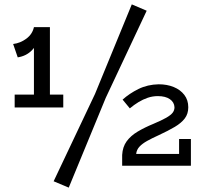

<svg xmlns="http://www.w3.org/2000/svg" viewBox="-20 -757 933 877"><path d="M61 -495 40 -556Q73 -560 100.5 -580.5Q128 -601 135 -633L161 -591Q152 -554 126 -527.5Q100 -501 61 -495ZM47 -266V-325H269V-266ZM135 -288V-633H208V-288ZM414 -328 582 -737 650 -708 463 -310 294 100 225 71ZM798 -122H852V0H538V-49Q540 -86 558.5 -111.5Q577 -137 609 -156Q641 -175 680 -191Q718 -207 739 -219Q760 -231 768.5 -242Q777 -253 777 -267Q776 -290 756 -304Q736 -318 701 -318Q677 -318 655 -310.5Q633 -303 612.5 -290.5Q592 -278 573 -262L540 -302Q571 -330 612.5 -350.5Q654 -371 705 -372Q743 -372 773.5 -359.5Q804 -347 822 -323.5Q840 -300 840 -267Q840 -237 824 -216Q808 -195 778.5 -177.5Q749 -160 706 -140Q675 -126 652.5 -113.5Q630 -101 617 -87Q604 -73 602 -54H798Z"/></svg>

Font: BioRhyme ExtraBold
Style: Regular
Weight: 400
Version: Version 1.600;gftools[0.9.33]